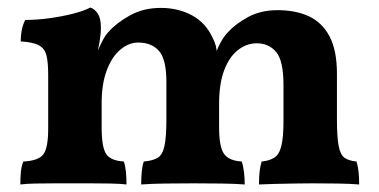

<svg xmlns="http://www.w3.org/2000/svg" viewBox="-20 -487 1007 510"><path d="M34 3Q34 -15 35.5 -30.5Q37 -46 42 -58Q83 -60 95.5 -77.5Q108 -95 108 -145V-288Q108 -321 103.5 -339.5Q99 -358 83.5 -366.5Q68 -375 35 -377Q35 -391 37.5 -405.5Q40 -420 47 -434Q77 -434 110.5 -438.5Q144 -443 173.5 -450.5Q203 -458 220 -467Q232 -463 240 -450.5Q248 -438 248 -414Q248 -397 244.5 -376Q241 -355 231 -311H223Q241 -357 250.5 -375.5Q260 -394 268 -402Q289 -426 325 -446Q361 -466 407 -466Q454 -466 490.5 -446Q527 -426 545 -386Q556 -366 556 -343H552Q567 -383 586 -402Q606 -424 639.5 -442Q673 -460 717 -460Q766 -460 801 -443.5Q836 -427 855.5 -390Q875 -353 875 -291V-170Q875 -123 879.5 -99.5Q884 -76 895 -68Q906 -60 927 -58Q931 -45 932.5 -30Q934 -15 934 3Q910 1 877 0.5Q844 0 809 0Q786 0 760 0.5Q734 1 710 1.5Q686 2 668 3Q668 -17 669.5 -31Q671 -45 675 -58Q696 -60 709 -68.5Q722 -77 727.5 -100Q733 -123 733 -165V-261Q733 -326 713.5 -349Q694 -372 662 -372Q635 -372 612 -354Q589 -336 575.5 -300.5Q562 -265 562 -211V-148Q562 -97 575 -78.5Q588 -60 622 -58Q626 -47 628 -31Q630 -15 630 3Q606 1 568 0.5Q530 0 493 0Q457 0 419.5 0.5Q382 1 355 3Q355 -15 356.5 -31Q358 -47 362 -58Q386 -60 399 -68Q412 -76 417 -100Q422 -124 422 -170V-269Q422 -329 402.5 -351.5Q383 -374 347 -374Q322 -374 299.5 -355Q277 -336 263.5 -300Q250 -264 250 -213V-148Q250 -96 262 -78Q274 -60 309 -58Q313 -46 314.5 -30.5Q316 -15 316 3Q300 1 274.5 0.5Q249 0 222 0Q195 0 173 0Q152 0 125 0Q98 0 73.5 0.5Q49 1 34 3Z"/></svg>

Font: Vollkorn
Style: Bold
Weight: 700
Designer: Friedrich Althausen
Foundry: Friedrich Althausen
Version: Version 5.000